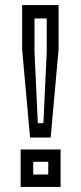

<svg xmlns="http://www.w3.org/2000/svg" viewBox="-20 -734 319 754"><path d="M98 -194 67 -539.5V-714H210V-539.5L179 -194ZM128.5 -250.5H150.5L163.5 -530V-661.5H115.5V-530ZM61 0V-147H218V0ZM110.5 -48.5H169.5V-98.5H110.5Z"/></svg>

Font: Tourney Medium
Style: Regular
Weight: 500
Designer: Tyler Finck
Foundry: Etcetera Type Co
Version: Version 1.015